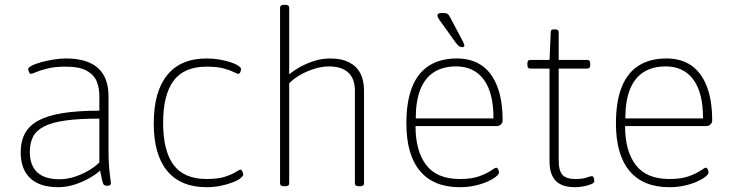

<svg xmlns="http://www.w3.org/2000/svg" viewBox="-20 -772 3045 798"><path d="M222 6Q145 6 105.5 -31.5Q66 -69 66 -139Q66 -185 84 -218Q102 -251 140.5 -271.5Q179 -292 241.5 -302Q304 -312 393 -312V-374Q393 -406 382 -433.5Q371 -461 340.5 -478Q310 -495 253 -495Q209 -495 178.5 -487.5Q148 -480 130.5 -472.5Q113 -465 108 -465Q106 -465 104 -467Q102 -469 100.5 -472.5Q99 -476 98 -479.5Q97 -483 97 -485Q97 -491 112 -499Q127 -507 151 -513.5Q175 -520 202 -524.5Q229 -529 254 -529Q300 -529 333.5 -518.5Q367 -508 388.5 -488Q410 -468 420.5 -439Q431 -410 431 -373V-150Q431 -106 433.5 -76.5Q436 -47 438.5 -31.5Q441 -16 441 -12Q441 -9 440 -6.5Q439 -4 437 -2.5Q435 -1 432 -0.5Q429 0 425 0Q417 0 412.5 -3.5Q408 -7 405 -20.5Q402 -34 396 -63Q380 -48 352 -32Q324 -16 290.5 -5Q257 6 222 6ZM228 -27Q256 -27 286 -36Q316 -45 344.5 -61Q373 -77 393 -97V-279Q307 -279 251 -271Q195 -263 162.5 -246Q130 -229 117 -203Q104 -177 104 -140Q104 -85 134.5 -56Q165 -27 228 -27Z M839 6Q731 6 675 -61.5Q619 -129 619 -259Q619 -391 675 -460Q731 -529 839 -529Q867 -529 892.5 -524.5Q918 -520 938 -513.5Q958 -507 970 -499Q982 -491 982 -485Q982 -482 980.5 -477Q979 -472 976.5 -468.5Q974 -465 971 -465Q966 -465 951.5 -472.5Q937 -480 910 -487.5Q883 -495 839 -495Q745 -495 701.5 -436.5Q658 -378 658 -261Q658 -145 701.5 -86.5Q745 -28 839 -28Q886 -28 915 -37.5Q944 -47 959.5 -57Q975 -67 980 -67Q983 -67 985.5 -63Q988 -59 989.5 -54.5Q991 -50 991 -47Q991 -40 978.5 -30.5Q966 -21 944.5 -13Q923 -5 896 0.5Q869 6 839 6Z M1160 2Q1152 2 1148 -1Q1144 -4 1144 -10V-740Q1144 -746 1148 -749Q1152 -752 1160 -752H1166Q1174 -752 1178 -749Q1182 -746 1182 -740V-463Q1201 -479 1228 -494Q1255 -509 1287 -519Q1319 -529 1353 -529Q1399 -529 1430 -513.5Q1461 -498 1477 -468.5Q1493 -439 1493 -395V-10Q1493 -4 1489 -1Q1485 2 1476 2H1472Q1463 2 1459 -1Q1455 -4 1455 -10V-395Q1455 -445 1427.5 -470.5Q1400 -496 1347 -496Q1320 -496 1289.5 -487Q1259 -478 1231 -462.5Q1203 -447 1182 -426V-10Q1182 -4 1178 -1Q1174 2 1166 2Z M1891 6Q1782 6 1725.5 -61.5Q1669 -129 1669 -259Q1669 -349 1692.5 -409Q1716 -469 1763 -499Q1810 -529 1879 -529Q1940 -529 1982 -500Q2024 -471 2046.5 -413.5Q2069 -356 2069 -270Q2069 -265 2066 -260Q2063 -255 2057.5 -251.5Q2052 -248 2046 -248H1707Q1707 -144 1751.5 -86Q1796 -28 1891 -28Q1942 -28 1973.5 -40Q2005 -52 2021.5 -63.5Q2038 -75 2043 -75Q2046 -75 2048.5 -71.5Q2051 -68 2052.5 -63Q2054 -58 2054 -55Q2054 -48 2041 -37.5Q2028 -27 2005.5 -17Q1983 -7 1953.5 -0.5Q1924 6 1891 6ZM1708 -280H2031Q2031 -387 1990.5 -441.5Q1950 -496 1876 -496Q1821 -496 1783.5 -472Q1746 -448 1727 -400Q1708 -352 1708 -280ZM1901 -576Q1897 -576 1893 -577.5Q1889 -579 1884.5 -583Q1880 -587 1874 -595L1828 -659Q1815 -677 1806.5 -689Q1798 -701 1798 -708Q1798 -713 1802.5 -715.5Q1807 -718 1817 -718Q1829 -718 1835 -716.5Q1841 -715 1845 -709.5Q1849 -704 1855 -692L1897 -613Q1904 -600 1907 -593Q1910 -586 1910 -583Q1910 -579 1907.5 -577.5Q1905 -576 1901 -576Z M2370 6Q2335 6 2311.5 -5Q2288 -16 2276 -40Q2264 -64 2264 -101V-487H2184Q2172 -487 2172 -501V-509Q2172 -523 2184 -523H2264L2269 -638Q2269 -645 2272.5 -647.5Q2276 -650 2284 -650H2287Q2295 -650 2298.5 -647Q2302 -644 2302 -638V-523H2421Q2433 -523 2433 -509V-501Q2433 -487 2421 -487H2302V-107Q2302 -62 2318 -45Q2334 -28 2371 -28Q2402 -28 2418 -34Q2434 -40 2441 -40Q2443 -40 2445 -37.5Q2447 -35 2448 -31.5Q2449 -28 2449.5 -24.5Q2450 -21 2450 -18Q2450 -12 2437 -6.5Q2424 -1 2405.5 2.5Q2387 6 2370 6Z M2762 6Q2653 6 2596.5 -61.5Q2540 -129 2540 -259Q2540 -349 2563.5 -409Q2587 -469 2634 -499Q2681 -529 2750 -529Q2811 -529 2853 -500Q2895 -471 2917.5 -413.5Q2940 -356 2940 -270Q2940 -265 2937 -260Q2934 -255 2928.5 -251.5Q2923 -248 2917 -248H2578Q2578 -144 2622.5 -86Q2667 -28 2762 -28Q2813 -28 2844.5 -40Q2876 -52 2892.5 -63.5Q2909 -75 2914 -75Q2917 -75 2919.5 -71.5Q2922 -68 2923.5 -63Q2925 -58 2925 -55Q2925 -48 2912 -37.5Q2899 -27 2876.5 -17Q2854 -7 2824.5 -0.5Q2795 6 2762 6ZM2579 -280H2902Q2902 -387 2861.5 -441.5Q2821 -496 2747 -496Q2692 -496 2654.5 -472Q2617 -448 2598 -400Q2579 -352 2579 -280Z"/></svg>

Font: Asap Thin
Style: Regular
Weight: 250
Designer: Pablo Cosgaya
Foundry: Omnibus-Type
Version: Version 3.001